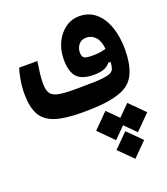

<svg xmlns="http://www.w3.org/2000/svg" viewBox="-145 -579 877 1007"><g transform="rotate(-20 293.0 -75.0)"><path d="M258.3 3.9Q162.1 3.9 106.9 -14.6Q51.8 -33.2 28.6 -76.2Q5.4 -119.1 5.4 -192.4Q5.4 -230 12.2 -269.3Q19 -308.6 26.9 -330.6H128.4Q122.1 -291 118.9 -262.9Q115.7 -234.9 115.7 -210.4Q115.7 -176.8 125.7 -157.7Q135.7 -138.7 166.3 -131.1Q196.8 -123.5 258.3 -123.5Q262.2 -123.5 266.1 -123.5Q270 -123.5 273.9 -123.5Q326.2 -123.5 375.2 -125Q424.3 -126.5 453.1 -134.8Q472.7 -140.1 479.5 -153.8Q486.3 -167.5 487.8 -195.3L474.6 -194.8Q463.9 -179.7 442.9 -170.4Q421.9 -161.1 384.3 -161.1Q315.9 -161.1 288.6 -192.4Q261.2 -223.6 261.2 -290Q261.2 -341.8 281.2 -384Q301.3 -426.3 335.9 -451.4Q370.6 -476.6 414.1 -476.6Q467.8 -476.6 505.1 -444.8Q542.5 -413.1 562 -357.4Q581.5 -301.8 581.5 -230Q581.5 -154.8 559.6 -102.5Q537.6 -50.3 485.8 -27.8Q443.4 -9.8 389.2 -2.9Q335 3.9 258.3 3.9ZM486.3 -268.6Q480.5 -317.4 459.5 -337.9Q438.5 -358.4 411.6 -358.4Q382.8 -358.4 367.9 -339.4Q353 -320.3 353 -296.9Q353 -272.9 364.7 -265.6Q376.5 -258.3 409.2 -258.3Q433.1 -258.3 450.9 -260.7Q468.8 -263.2 486.3 -268.6ZM496.6 37.1 578.1 118.7 496.6 200.7 435.5 139.6 374.5 200.7 293 118.7 374.5 37.1 435.5 98.1ZM436 172.9 513.2 250 436 327.1 358.9 250Z"/></g></svg>

Font: Cascadia Mono PL SemiBold
Style: Regular
Weight: 600
Monospace: yes
Designer: Aaron Bell
Foundry: Saja Typeworks
Version: Version 2404.023; ttfautohint (v1.8.4)